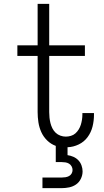

<svg xmlns="http://www.w3.org/2000/svg" viewBox="-20 -755 540 995"><path d="M200 220V165H300Q309 165 319 163.5Q329 162 337.5 157.5Q346 153 351 144.5Q356 136 356 126Q356 116 351 107Q346 98 337.5 93Q329 88 319 86.5Q309 85 300 85H269V1Q244 -8 224.5 -27Q205 -46 194 -70.5Q183 -95 179 -121.5Q175 -148 175 -174V-465H70V-520H175V-735H235V-520H420V-465H235V-174Q235 -160 236.5 -145.5Q238 -131 241.5 -117Q245 -103 251.5 -90Q258 -77 268.5 -67Q279 -57 293 -52Q307 -47 321 -47Q334 -47 347.5 -51Q361 -55 371 -64Q381 -73 388 -84.5Q395 -96 399 -109Q403 -122 405 -135.5Q407 -149 407 -162V-169H467V-159Q467 -129 459.5 -99Q452 -69 434 -44.5Q416 -20 388 -6.5Q360 7 330 8V49Q345 51 360 57.5Q375 64 386 75.5Q397 87 402.5 102.5Q408 118 408 133Q408 153 399 171.5Q390 190 374 201Q358 212 338.5 216Q319 220 300 220Z"/></svg>

Font: Iosevka Curly Light
Style: Regular
Weight: 300
Monospace: yes
Designer: Belleve Invis
Foundry: Belleve Invis
Version: Version 22.1.2; ttfautohint (v1.8.4)